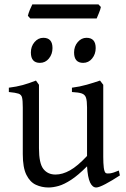

<svg xmlns="http://www.w3.org/2000/svg" viewBox="-20 -833 570 868"><path d="M199.2 14.6Q168.9 14.6 142.3 2.4Q115.7 -9.8 99.4 -42.5Q83 -75.2 83 -136.2V-347.2Q83 -378.4 79.8 -391.8Q76.7 -405.3 63.5 -409.7Q50.3 -414.1 20 -417V-436.5Q55.2 -440.9 82.8 -448.5Q110.4 -456.1 142.6 -468.8L156.2 -449.7V-163.1Q156.2 -94.7 176 -69.3Q195.8 -43.9 231 -43.9Q262.7 -43.9 296.6 -63Q330.6 -82 373.5 -127.9V-347.2Q373.5 -376.5 368.9 -390.9Q364.3 -405.3 349.9 -410.4Q335.4 -415.5 305.2 -417V-436.5Q340.3 -440.9 372.8 -450.2Q405.3 -459.5 432.1 -468.8L446.8 -449.7V-124Q446.8 -94.2 449.2 -75Q451.7 -55.7 458 -50.8Q463.9 -47.4 478 -49.3Q492.2 -51.3 517.1 -62L522 -40Q486.3 -16.6 456.8 -1Q427.2 14.6 415 14.6Q397.9 14.6 387.2 -8.1Q376.5 -30.8 373.5 -81.1Q333 -40.5 301.5 -20Q270 0.5 245.1 7.6Q220.2 14.6 199.2 14.6ZM356 -548.8Q314.9 -548.8 314.9 -595.7Q314.9 -623.5 331.5 -642.8Q348.1 -662.1 371.1 -662.1Q412.6 -662.1 412.6 -615.7Q412.6 -588.4 396.5 -568.6Q380.4 -548.8 356 -548.8ZM160.6 -548.8Q119.6 -548.8 119.6 -595.7Q119.6 -623.5 136.2 -642.8Q152.8 -662.1 175.8 -662.1Q217.3 -662.1 217.3 -615.7Q217.3 -588.4 201.2 -568.6Q185.1 -548.8 160.6 -548.8ZM116.7 -749.5 106 -761.7Q108.4 -772.5 114.7 -788.1Q121.1 -803.7 126 -813H425.3L436 -801.3Q434.1 -790.5 427.5 -774.7Q420.9 -758.8 417 -749.5Z"/></svg>

Font: David Libre
Style: Regular
Weight: 400
Designer: Ismar David, J. Victor Gaultney, Annie Olsen and Meir Sadan
Foundry: Monotype Imaging Inc. & SIL International
Version: Version 1.100; ttfautohint (v1.8.4.7-5d5b)